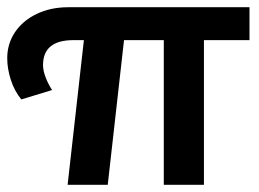

<svg xmlns="http://www.w3.org/2000/svg" viewBox="-30 -511 717 531"><path d="M660 -400H534V0H423V-400H313L268 0H157L202 -400H173Q89 -400 89 -331Q89 -316 96 -297.5Q103 -279 114 -262L29 -236Q10 -259 0 -290Q-10 -321 -10 -350Q-10 -390 11.5 -422Q33 -454 71.5 -472.5Q110 -491 159 -491H660Z"/></svg>

Font: Montserrat Ace
Style: Bold
Weight: 600
Designer: Julieta Ulanovsky
Foundry: Julieta Ulanovsky
Version: Version 1